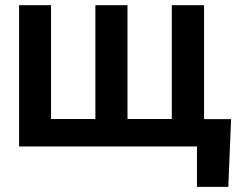

<svg xmlns="http://www.w3.org/2000/svg" viewBox="-20 -566 938 742"><path d="M873 -105.5 862.3 156.2H741.2V0H53.7V-545.9H177.2V-106H348.6V-545.9H472.7V-106H644V-545.9H768.6V-105.5Z"/></svg>

Font: Inter Display Semi Bold
Style: Regular
Weight: 600
Designer: Rasmus Andersson
Foundry: rsms
Version: Version 4.000;git-37864ae